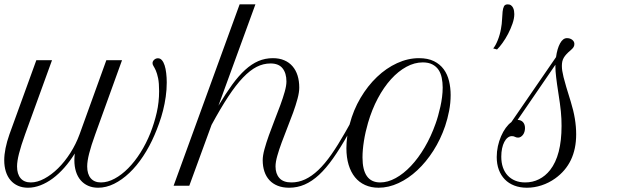

<svg xmlns="http://www.w3.org/2000/svg" viewBox="-63 -856 2876 885"><path d="M376 -236.8Q356.9 -184.1 347.9 -148.4Q338.9 -112.8 338.9 -88.9Q338.9 -53.7 355.2 -34.4Q371.6 -15.1 402.3 -15.1Q433.1 -15.1 465.3 -32.5Q497.6 -49.8 527.8 -80.3Q558.1 -110.8 584.5 -152.6Q610.8 -194.3 630.4 -243.2Q648.4 -289.1 659.4 -336.9Q670.4 -384.8 670.4 -436Q670.4 -473.1 665.8 -495.4Q661.1 -517.6 655.3 -530.8Q649.4 -543.9 644.8 -551Q640.1 -558.1 640.1 -564.9Q640.1 -573.7 647.7 -580.6Q655.3 -587.4 665 -587.4Q675.8 -587.4 683.3 -578.6Q690.9 -569.8 695.8 -554.7Q700.7 -539.6 703.1 -519Q705.6 -498.5 705.6 -475.6Q705.6 -442.4 700.9 -409.9Q696.3 -377.4 688.5 -346.7Q680.7 -315.9 670.4 -287.4Q660.2 -258.8 649.4 -233.9Q626.5 -180.7 596.9 -136Q567.4 -91.3 533.4 -59.1Q499.5 -26.9 462.9 -8.8Q426.3 9.3 389.2 9.3Q363.3 9.3 343 0.2Q322.8 -8.8 308.6 -25.4Q294.4 -42 287.1 -65.4Q279.8 -88.9 279.8 -117.7Q279.8 -124.5 280.3 -132.3Q280.8 -140.1 281.7 -148.4Q259.3 -112.3 233.6 -83.3Q208 -54.2 180.4 -33.7Q152.8 -13.2 123.8 -2Q94.7 9.3 65.9 9.3Q40 9.3 19.8 0.2Q-0.5 -8.8 -14.6 -25.4Q-28.8 -42 -36.1 -65.4Q-43.5 -88.9 -43.5 -117.7Q-43.5 -142.6 -37.4 -173.1Q-31.2 -203.6 -19.5 -236.8L104.5 -578.6H176.8L52.7 -236.8Q33.7 -184.1 24.7 -148.4Q15.6 -112.8 15.6 -88.9Q15.6 -53.7 32 -34.4Q48.3 -15.1 79.1 -15.1Q108.9 -15.1 141.6 -32.7Q174.3 -50.3 204.8 -80.3Q235.4 -110.4 261.2 -150.9Q287.1 -191.4 303.7 -236.8L427.2 -578.6H499.5Z M1041.5 -835.9H1114.3L943.8 -368.7Q977.1 -424.3 1007.1 -465.6Q1037.1 -506.8 1066.9 -533.9Q1096.7 -561 1127.9 -574.5Q1159.2 -587.9 1194.8 -587.9Q1224.6 -587.9 1247.3 -578.1Q1270 -568.4 1285.4 -550.5Q1300.8 -532.7 1308.6 -507.8Q1316.4 -482.9 1316.4 -452.1Q1316.4 -430.2 1308.3 -400.4Q1300.3 -370.6 1288.1 -336.9Q1275.9 -303.2 1261.7 -267.8Q1247.6 -232.4 1235.4 -199.2Q1223.1 -166 1215.1 -137.5Q1207 -108.9 1207 -88.9Q1207 -55.2 1224.9 -35.2Q1242.7 -15.1 1280.3 -15.1Q1313 -15.1 1343.5 -29.3Q1374 -43.5 1404.1 -72Q1434.1 -100.6 1464.4 -143.8Q1494.6 -187 1527.3 -244.6L1552.7 -289.6L1565.9 -280.3L1540.5 -235.4Q1504.9 -172.4 1472.4 -126.2Q1439.9 -80.1 1407.5 -50Q1375 -20 1341.3 -5.4Q1307.6 9.3 1269.5 9.3Q1239.7 9.3 1217 0.2Q1194.3 -8.8 1179 -25.4Q1163.6 -42 1155.8 -65.4Q1147.9 -88.9 1147.9 -117.7Q1147.9 -138.7 1156 -168.2Q1164.1 -197.8 1176.3 -231.9Q1188.5 -266.1 1202.6 -302Q1216.8 -337.9 1229 -371.1Q1241.2 -404.3 1249.3 -432.9Q1257.3 -461.4 1257.3 -480.5Q1257.3 -518.6 1239.5 -541Q1221.7 -563.5 1184.1 -563.5Q1150.9 -563.5 1120.1 -547.9Q1089.4 -532.2 1056.9 -498.3Q1024.4 -464.4 989 -410.6Q953.6 -356.9 912.1 -280.3L809.6 0H737.3Z M1548.8 -283.7Q1565.9 -349.1 1598.9 -404.8Q1631.8 -460.4 1674.6 -501.2Q1717.3 -542 1767.3 -564.9Q1817.4 -587.9 1868.2 -587.9Q1909.2 -587.9 1937.3 -574Q1965.3 -560.1 1982.4 -536.6Q1999.5 -513.2 2006.8 -482.4Q2014.2 -451.7 2014.2 -418Q2014.2 -381.3 2007.1 -344.7Q2000 -308.1 1988.8 -274.9Q1967.8 -213.4 1934.6 -161.4Q1901.4 -109.4 1860.6 -71.3Q1819.8 -33.2 1773.9 -12Q1728 9.3 1682.1 9.3Q1647.5 9.3 1619.9 -3.2Q1592.3 -15.6 1573.2 -39.1Q1554.2 -62.5 1543.9 -96.4Q1533.7 -130.4 1533.7 -172.9Q1533.7 -199.7 1537.6 -227.8Q1541.5 -255.9 1548.8 -283.7ZM1689.5 -15.1Q1724.6 -15.1 1761 -35.2Q1797.4 -55.2 1831.3 -91.1Q1865.2 -127 1894.5 -176.8Q1923.8 -226.6 1944.8 -286.1Q1950.7 -302.2 1956.3 -322.3Q1961.9 -342.3 1966.8 -364Q1971.7 -385.7 1974.6 -408.4Q1977.5 -431.2 1977.5 -452.6Q1977.5 -476.1 1973.1 -497.3Q1968.8 -518.6 1958.3 -534.2Q1947.8 -549.8 1929.9 -559.1Q1912.1 -568.4 1885.7 -568.4Q1847.7 -568.4 1810.3 -548.1Q1772.9 -527.8 1739.5 -491Q1706.1 -454.1 1678.7 -402.8Q1651.4 -351.6 1633.3 -289.6Q1621.1 -248 1614.5 -206.3Q1607.9 -164.6 1607.9 -130.4Q1607.9 -15.1 1689.5 -15.1Z M2210.4 -632.8Q2221.2 -645.5 2231.2 -670.4Q2241.2 -695.3 2246.1 -722.7Q2250.5 -746.1 2251.2 -766.6Q2252 -787.1 2253.7 -802.5Q2255.4 -817.9 2260 -826.9Q2264.6 -835.9 2277.3 -835.9Q2286.6 -835.9 2292.5 -831.5Q2298.3 -827.1 2301.8 -820.3Q2305.2 -813.5 2306.4 -805.7Q2307.6 -797.9 2307.6 -791Q2307.6 -771 2299.3 -747.1Q2291 -723.1 2279.1 -700.2Q2267.1 -677.2 2253.2 -658Q2239.3 -638.7 2228 -627.9Z M2226.6 -132.3Q2226.6 -157.2 2231.9 -181.9Q2237.3 -206.5 2246.6 -228Q2255.9 -249.5 2268.1 -266.4Q2280.3 -283.2 2293.9 -293L2500 -592.8Q2505.4 -632.3 2518.6 -656.2Q2531.7 -680.2 2550.3 -680.2Q2564.9 -680.2 2574.7 -672.4Q2584.5 -664.6 2584.5 -653.3Q2584.5 -645 2580.6 -638.7Q2576.7 -632.3 2566.9 -624Q2555.7 -614.7 2548.1 -606.4Q2540.5 -598.1 2535.6 -589.8Q2530.8 -581.5 2528.8 -572.3Q2526.9 -563 2526.9 -552.2Q2526.9 -541.5 2528.6 -529.8Q2530.3 -518.1 2534.7 -500Q2539.1 -481.9 2547.1 -455.1Q2555.2 -428.2 2567.9 -387.2Q2580.6 -346.2 2586.7 -309.1Q2592.8 -272 2592.8 -236.8Q2592.8 -102.5 2495.6 -33.2Q2466.8 -12.7 2433.3 -1.7Q2399.9 9.3 2365.7 9.3Q2333.5 9.3 2307.6 -0.7Q2281.7 -10.7 2263.9 -29.1Q2246.1 -47.4 2236.3 -73.5Q2226.6 -99.6 2226.6 -132.3ZM2497.1 -557.6 2322.8 -303.2Q2338.4 -303.2 2347.7 -293Q2356.9 -282.7 2356.9 -265.6Q2356.9 -256.8 2354.5 -248.8Q2352.1 -240.7 2347.7 -234.9Q2343.3 -229 2337.4 -225.3Q2331.5 -221.7 2325.2 -221.7Q2316.9 -221.7 2311 -225.1Q2305.2 -228.5 2296.4 -228.5Q2286.1 -228.5 2277.1 -221.4Q2268.1 -214.4 2261.5 -201.7Q2254.9 -189 2251.2 -171.6Q2247.6 -154.3 2247.6 -133.8Q2247.6 -106.4 2255.1 -84.5Q2262.7 -62.5 2277.1 -47.1Q2291.5 -31.7 2311.8 -23.4Q2332 -15.1 2357.9 -15.1Q2392.1 -15.1 2421.4 -29.8Q2450.7 -44.4 2472.7 -72.3Q2525.4 -139.6 2525.4 -275.4Q2525.4 -292 2524.7 -308.3Q2523.9 -324.7 2522.2 -342.5Q2520.5 -360.4 2517.6 -380.9Q2514.6 -401.4 2510.7 -427.2Q2503.9 -470.7 2500.5 -500Q2497.1 -529.3 2497.1 -547.4Z"/></svg>

Font: Petit Formal Script
Style: Regular
Weight: 400
Version: Version 1.001; ttfautohint (v0.8) -G 200 -r 50